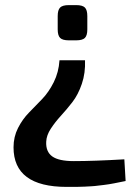

<svg xmlns="http://www.w3.org/2000/svg" viewBox="-20 -525 543 752"><path d="M250 -505H278Q303 -505 312.5 -495.5Q322 -486 322 -462V-410Q322 -386 312.5 -376.5Q303 -367 278 -367H250Q225 -367 215.5 -376.5Q206 -386 206 -410V-462Q206 -486 215.5 -495.5Q225 -505 250 -505ZM213 -289H313Q315 -239 300.5 -196.5Q286 -154 263.5 -125Q241 -96 218.5 -71.5Q196 -47 179 -21Q162 5 161 30Q159 69 184.5 87.5Q210 106 269 106Q348 106 467 99L472 184Q467 185 449.5 188.5Q432 192 427 193Q422 194 407.5 196.5Q393 199 386 199.5Q379 200 364.5 202Q350 204 339 204.5Q328 205 312 206Q296 207 278.5 207Q261 207 241 207Q33 207 33 52Q33 11 50.5 -23.5Q68 -58 93.5 -84Q119 -110 145 -137Q171 -164 190.5 -203Q210 -242 213 -289Z"/></svg>

Font: Exo 2.0 Semi Bold
Style: Regular
Weight: 600
Designer: Natanael Gama
Version: Version 1.001;PS 001.001;hotconv 1.0.70;makeotf.lib2.5.58329